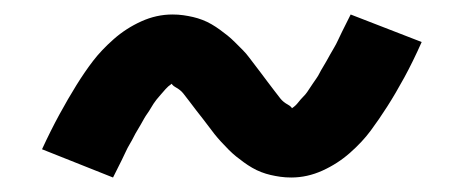

<svg xmlns="http://www.w3.org/2000/svg" viewBox="-20 -432 640 265"><path d="M136 -187 38 -226Q50 -252 62 -274Q74 -296 85.5 -314.5Q97 -333 108.5 -348Q120 -363 137 -378Q154 -393 175 -402.5Q196 -412 218 -412Q226 -412 233 -411Q240 -410 246.5 -408.5Q253 -407 259.5 -404.5Q266 -402 272 -398.5Q278 -395 283.5 -391Q289 -387 294 -383Q299 -379 304.5 -373.5Q310 -368 315 -363Q320 -358 324 -352.5Q328 -347 332 -342Q336 -337 340 -331.5Q344 -326 349 -319.5Q354 -313 358.5 -307Q363 -301 367 -296Q371 -291 377.5 -287.5Q384 -284 384 -279H379Q379 -280 383.5 -283Q388 -286 391.5 -290.5Q395 -295 398.5 -298.5Q402 -302 404 -305Q406 -308 408 -311Q410 -314 412 -317Q414 -320 416.5 -323.5Q419 -327 421 -331Q423 -335 425.5 -339Q428 -343 430.5 -347.5Q433 -352 435.5 -356.5Q438 -361 441 -366Q444 -371 446.5 -376.5Q449 -382 452 -388Q455 -394 458 -400Q461 -406 464 -412L562 -374Q550 -347 538 -325Q526 -303 514.5 -285Q503 -267 491.5 -251.5Q480 -236 463 -221Q446 -206 425 -196.5Q404 -187 382 -187Q374 -187 367 -188Q360 -189 353.5 -190.5Q347 -192 340.5 -194.5Q334 -197 328 -200.5Q322 -204 316.5 -208Q311 -212 306 -216Q301 -220 295.5 -225.5Q290 -231 285 -236.5Q280 -242 276 -247Q272 -252 268 -257.5Q264 -263 260 -268Q256 -273 251 -279.5Q246 -286 241.5 -292Q237 -298 233 -303Q229 -308 222.5 -311.5Q216 -315 216 -320L217 -321H221Q221 -321 221 -320Q221 -319 216.5 -316Q212 -313 208.5 -309Q205 -305 201.5 -301Q198 -297 196 -294.5Q194 -292 192 -289Q190 -286 188 -282.5Q186 -279 183.5 -275.5Q181 -272 179 -268.5Q177 -265 174.5 -260.5Q172 -256 169.5 -252Q167 -248 164.5 -243Q162 -238 159 -233Q156 -228 153.5 -222.5Q151 -217 148 -211Q145 -205 142 -199Q139 -193 136 -187Z"/></svg>

Font: Iosevka HT Extended
Style: Bold
Weight: 700
Width: 7
Monospace: yes
Designer: Belleve Invis
Foundry: Belleve Invis
Version: Version 32.3.0; ttfautohint (v1.8.4)